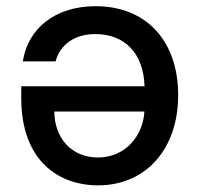

<svg xmlns="http://www.w3.org/2000/svg" viewBox="-20 -576 627 604"><path d="M280.9 -556.5C149.9 -556.5 66.8 -483 51.8 -382.8H154.8C169.4 -436.8 215.6 -468.8 279.8 -468.8C370.7 -468.8 431.5 -410.2 434.7 -304.7H46.9V-267C46.9 -70 164.8 7.1 288.4 7.1C440.3 7.1 540.5 -108.7 540.5 -276.3C540.5 -445.7 441.8 -556.5 280.9 -556.5ZM150.9 -225.1H434.3C429.7 -147.7 373.9 -80.6 287.6 -80.6C205.3 -80.6 151.3 -141.7 150.9 -225.1Z"/></svg>

Font: Margiela Sans Medium
Style: Regular
Weight: 500
Designer: Stefan Endress, Andreas Faust
Version: Version 1.100;FEAKit 1.0